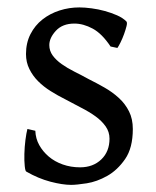

<svg xmlns="http://www.w3.org/2000/svg" viewBox="-20 -489 426 523"><path d="M341.8 -137.7Q341.8 -85.9 320.8 -55.7Q299.8 -25.4 272 -9.8Q244.1 5.9 216.3 10.3Q188.5 14.6 173.8 14.6Q150.4 14.6 117.2 5.9Q84 -2.9 51.8 -21.5Q48.8 -22.5 47.4 -36.6Q45.9 -50.8 46.4 -69.8Q46.9 -88.9 49.3 -107.9Q51.8 -127 54.7 -137.7L76.2 -132.8Q77.1 -111.3 86.9 -93.8Q96.7 -76.2 112.8 -62.5Q128.9 -48.8 150.9 -41Q172.9 -33.2 198.2 -33.2Q233.4 -33.2 255.9 -54.7Q278.3 -76.2 278.3 -111.3Q278.3 -129.9 267.6 -145Q256.8 -160.2 239.7 -172.4Q222.7 -184.6 200.7 -195.8Q178.7 -207 157.2 -218.8Q137.7 -228.5 118.2 -240.7Q98.6 -252.9 84 -267.6Q69.3 -282.2 60.1 -300.8Q50.8 -319.3 50.8 -341.8Q50.8 -372.1 63 -396Q75.2 -419.9 95.7 -436Q116.2 -452.1 142.1 -460.4Q168 -468.8 196.3 -468.8Q210.9 -468.8 229.5 -466.3Q248 -463.9 265.6 -459Q283.2 -454.1 298.8 -447.3Q314.5 -440.4 324.2 -430.7Q327.1 -427.7 324.7 -418Q322.3 -408.2 317.9 -396Q313.5 -383.8 308.1 -373Q302.7 -362.3 299.8 -358.4L281.2 -362.3Q257.8 -397.5 232.4 -411.1Q207 -424.8 182.6 -424.8Q150.4 -424.8 132.3 -405.3Q114.3 -385.7 114.3 -366.2Q114.3 -350.6 123.5 -337.9Q132.8 -325.2 147.9 -314.5Q163.1 -303.7 182.6 -293.9Q202.1 -284.2 221.7 -273.4Q243.2 -262.7 264.6 -250.5Q286.1 -238.3 303.7 -222.2Q321.3 -206.1 331.5 -185.5Q341.8 -165 341.8 -137.7Z"/></svg>

Font: Podda
Style: Regular
Weight: 400
Designer: Md. Tanbin Islam Siyam
Foundry: Tanbin Islam Siyam
Version: Version 0.258